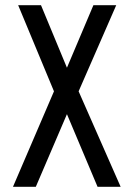

<svg xmlns="http://www.w3.org/2000/svg" viewBox="-20 -720 515 740"><path d="M30 0 188 -368 50 -700H138L238 -459L340 -700H428L283 -368L445 0H356L238 -280L118 0Z"/></svg>

Font: Homenaje
Style: Regular
Weight: 400
Designer: Constanza Artigas Preller, Agustina Mingote
Foundry: Constanza Artigas Preller, Agustina Mingote
Version: Version 1.100